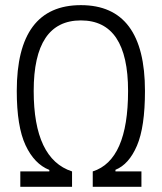

<svg xmlns="http://www.w3.org/2000/svg" viewBox="-20 -723 626 743"><path d="M58.6 0V-59.6H170.9V-65.4Q112.8 -88.4 78.9 -160.9Q44.9 -233.4 44.9 -371.1Q44.9 -703.1 293 -703.1Q541 -703.1 541 -371.1Q541 -231.4 510 -159.2Q479 -86.9 426.8 -65.9V-59.6H527.3V0H338.9V-59.6Q475.6 -103 475.6 -371.1Q475.6 -644 293 -644Q110.4 -644 110.4 -371.1Q110.4 -107.9 258.8 -59.6V0Z"/></svg>

Font: CaskaydiaCove NFP Light
Style: Regular
Weight: 300
Designer: Aaron Bell
Foundry: Saja Typeworks
Version: Version 2111.001; VTT 6.35;Nerd Fonts 3.1.1